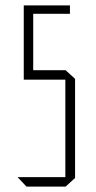

<svg xmlns="http://www.w3.org/2000/svg" viewBox="-20 -691 354 711"><path d="M78 0 46 -34V-35H222V0ZM68 -396V-431H222V-396ZM68 -431V-671H103V-431ZM222 0V-431H223L258 -399V-32L223 0ZM103 -640V-671H239V-640Z"/></svg>

Font: Foldit ExtraLight
Style: Regular
Weight: 250
Version: Version 1.003